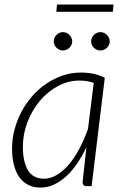

<svg xmlns="http://www.w3.org/2000/svg" viewBox="-20 -826 538 852"><path d="M33.5 0ZM386.5 0H363.5Q353.5 0 350 -5.5Q346.5 -11 346.5 -18L363.5 -173Q344.5 -133 321.8 -99.8Q299 -66.5 273 -43Q247 -19.5 218.5 -6.5Q190 6.5 159.5 6.5Q128.5 6.5 104.8 -5.8Q81 -18 65.2 -40.5Q49.5 -63 41.5 -95Q33.5 -127 33.5 -167Q33.5 -210.5 44.8 -252.2Q56 -294 76 -331.5Q96 -369 124 -400.5Q152 -432 186 -455Q220 -478 258.5 -491Q297 -504 338 -504Q367.5 -504 393.8 -498.8Q420 -493.5 445 -480.5ZM175 -33Q203.5 -33 231 -49Q258.5 -65 283.8 -94Q309 -123 331 -163.8Q353 -204.5 370.5 -254L396 -458.5Q366.5 -468.5 332.5 -468.5Q282.5 -468.5 237 -444Q191.5 -419.5 157 -378.5Q122.5 -337.5 102 -284.5Q81.5 -231.5 81.5 -174.5Q81.5 -107.5 104.2 -70.2Q127 -33 175 -33ZM233 -806H484L480.5 -773.5H230ZM300.5 -642Q300.5 -634 297 -626.8Q293.5 -619.5 288 -614Q282.5 -608.5 274.8 -605.2Q267 -602 259 -602Q251 -602 243.8 -605.2Q236.5 -608.5 230.8 -614Q225 -619.5 221.8 -626.8Q218.5 -634 218.5 -642Q218.5 -650.5 221.8 -658Q225 -665.5 230.8 -671.2Q236.5 -677 243.8 -680.2Q251 -683.5 259 -683.5Q267 -683.5 274.8 -680.2Q282.5 -677 288 -671.2Q293.5 -665.5 297 -658Q300.5 -650.5 300.5 -642ZM467 -642Q467 -634 463.5 -626.8Q460 -619.5 454.5 -614Q449 -608.5 441.2 -605.2Q433.5 -602 425.5 -602Q417 -602 409.8 -605.2Q402.5 -608.5 396.8 -614Q391 -619.5 387.8 -626.8Q384.5 -634 384.5 -642Q384.5 -650.5 387.8 -658Q391 -665.5 396.8 -671.2Q402.5 -677 409.8 -680.2Q417 -683.5 425.5 -683.5Q433.5 -683.5 441.2 -680.2Q449 -677 454.5 -671.2Q460 -665.5 463.5 -658Q467 -650.5 467 -642Z"/></svg>

Font: Lato Light
Style: Italic
Weight: 300
Italic angle: -7°
Designer: Lukasz Dziedzic
Foundry: tyPoland Lukasz Dziedzic
Version: Version 2.007; 2014-02-27